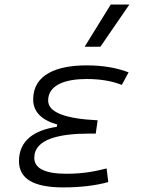

<svg xmlns="http://www.w3.org/2000/svg" viewBox="-20 -815 626 845"><path d="M258.3 9.8C336.4 9.8 403.8 1 456.5 -13.7L449.2 -73.7C405.3 -63 353.5 -50.3 272.5 -50.3C178.2 -50.3 130.9 -73.7 130.9 -120.6C130.9 -203.1 241.2 -227.1 374 -227.1H401.4L409.7 -285.6C264.6 -292.5 191.9 -321.3 191.9 -372.6C191.9 -442.9 271 -467.3 361.3 -467.3C419.9 -467.3 471.2 -459 516.1 -441.4L545.9 -496.6C492.2 -517.1 431.2 -527.3 360.8 -527.3C230.5 -527.3 126 -487.3 126 -377.4C126 -324.2 161.1 -287.1 231.9 -267.1L230 -256.8C132.3 -242.7 63.5 -197.3 63.5 -106C63.5 -28.3 127.9 9.8 258.3 9.8ZM352.5 -609.4H421.9L549.3 -794.9H467.3Z"/></svg>

Font: Cascadia Mono PL Light
Style: Italic
Weight: 300
Italic angle: -10°
Monospace: yes
Designer: Aaron Bell
Foundry: Saja Typeworks
Version: Version 2404.023